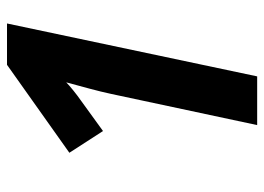

<svg xmlns="http://www.w3.org/2000/svg" viewBox="-123 -631 754 548"><g transform="rotate(-90 254.0 -357.0)"><path d="M260 -417Q266 -445 275 -478.5Q284 -512 293 -545Q285 -537 269.5 -524.5Q254 -512 241 -503L154 -440L92 -536L343 -714H461L310 0H171Z"/></g></svg>

Font: Noto Sans SemiCondensed
Style: Bold Italic
Weight: 700
Width: 4
Italic angle: -12°
Designer: Monotype Design Team
Foundry: Monotype Imaging Inc.
Version: Version 2.013; ttfautohint (v1.8.4.7-5d5b)